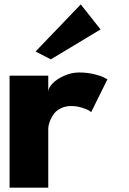

<svg xmlns="http://www.w3.org/2000/svg" viewBox="-20 -860 589 880"><path d="M23.9 0V-513.2H201.2V-439Q201.2 -457 221.2 -477.8Q241.2 -498.5 274.9 -513.2Q308.6 -527.8 342.8 -527.8Q379.9 -527.8 412.4 -519.8Q444.8 -511.7 458.5 -503.9L472.2 -496.1L397.9 -346.2Q394 -349.1 387.2 -353.8Q380.4 -358.4 356.4 -366.2Q332.5 -374 306.2 -374Q280.3 -374 260.3 -364.3Q240.2 -354.5 229.5 -341.3Q218.8 -328.1 211.9 -312.3Q205.1 -296.4 203.1 -286.1Q201.2 -275.9 201.2 -270V0ZM143.1 -624 350.1 -839.8 440.9 -725.1 212.9 -587.9Z"/></svg>

Font: Hussar Preview
Style: Bold
Weight: 700
Foundry: Cannot Into Space Fonts, PlusOne Fonts
Version: Version 2.29RC2 "Millennial"